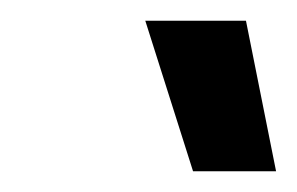

<svg xmlns="http://www.w3.org/2000/svg" viewBox="-20 -746 286 185"><path d="M166 -581H246L217 -726H120Z"/></svg>

Font: Fixel Text 20240404 Medium
Style: Italic
Weight: 500
Width: 4
Italic angle: -10°
Designer: AlfaBravo + MacPaw
Foundry: Kyrylo Tkachov, Marchela Mozhyna, Serhii Makarenko, Maria Weinstein, Zakhar Kryvoshyya
Version: Version 1.211;Glyphs 3.2 (3225)